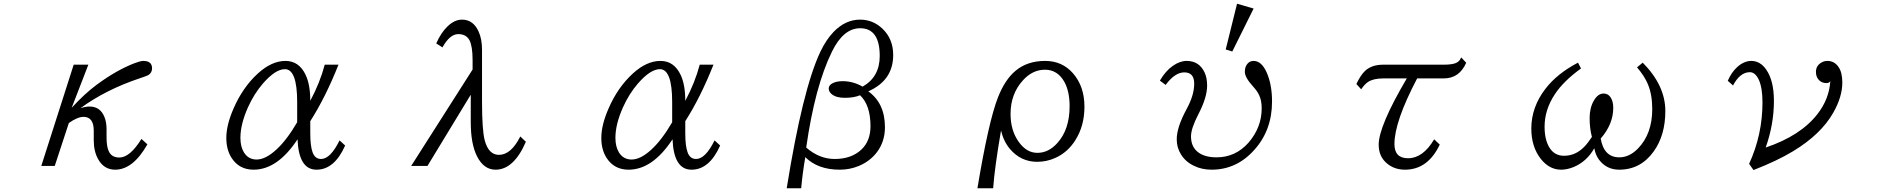

<svg xmlns="http://www.w3.org/2000/svg" viewBox="-20 -885 10040 1024"><path d="M451.2 -540 362.3 -310.1Q431.2 -385.3 495.1 -432.6Q601.6 -511.2 697.3 -547.9Q729.5 -560.1 744.1 -560.1Q791 -560.1 791 -520.5Q791 -496.6 770 -483.9Q762.7 -480 728 -468.3Q544.4 -407.2 409.2 -308.1Q437.5 -316.9 457 -316.9Q513.7 -316.9 536.1 -263.2Q548.3 -235.4 548.3 -195.8V-151.9Q548.3 -101.1 561.5 -75.2Q577.1 -44.9 616.7 -44.9Q672.9 -44.9 734.4 -144L766.1 -115.2Q689.5 20 594.2 20Q535.2 20 503.9 -35.2Q480 -77.1 480 -137.2V-188Q480 -261.7 425.3 -261.7Q393.6 -261.7 347.2 -229L272 0H200.2L373 -540Z M1820.8 -108.9Q1763.7 20 1668 20Q1573.2 20 1566.9 -142.1Q1460.4 20 1332.5 20Q1255.9 20 1215.3 -42.5Q1187 -86.4 1187 -149.4Q1187 -217.8 1225.1 -305.2Q1274.4 -419.4 1356 -493.7Q1429.2 -560.1 1502.4 -560.1Q1575.2 -560.1 1610.4 -484.9Q1634.8 -433.1 1634.8 -347.2Q1687 -445.3 1711.9 -540H1785.2Q1715.8 -365.2 1634.8 -238.8V-174.8Q1634.8 -106 1647 -73.2Q1659.7 -37.1 1692.4 -37.1Q1742.2 -37.1 1791 -136.2ZM1564.9 -232.9V-340.8Q1564.9 -516.1 1499.5 -516.1Q1448.7 -516.1 1381.8 -439Q1335 -384.8 1302.2 -312Q1262.2 -222.2 1262.2 -149.9Q1262.2 -102.5 1281.2 -71.8Q1304.7 -34.2 1348.6 -34.2Q1396 -34.2 1453.6 -86.9Q1509.3 -137.7 1564.9 -232.9Z M2500.5 -514.2V-564Q2500.5 -638.2 2483.9 -670.4Q2466.3 -703.1 2424.3 -703.1Q2378.9 -703.1 2339.8 -632.3L2306.6 -653.3Q2331.5 -710.4 2367.2 -744.6Q2404.3 -780.3 2444.3 -780.3Q2502.9 -780.3 2531.7 -718.8Q2550.8 -678.2 2550.8 -620.1V-344.2Q2550.8 -192.4 2564.9 -137.7Q2585.4 -59.1 2641.1 -59.1Q2705.6 -59.1 2754.9 -157.2L2784.7 -128.9Q2720.2 20 2623 20Q2560.1 20 2523.9 -51.8Q2490.7 -117.7 2490.7 -233.9V-379.9L2259.8 0H2172.9Z M3820.8 -108.9Q3763.7 20 3668 20Q3573.2 20 3566.9 -142.1Q3460.4 20 3332.5 20Q3255.9 20 3215.3 -42.5Q3187 -86.4 3187 -149.4Q3187 -217.8 3225.1 -305.2Q3274.4 -419.4 3356 -493.7Q3429.2 -560.1 3502.4 -560.1Q3575.2 -560.1 3610.4 -484.9Q3634.8 -433.1 3634.8 -347.2Q3687 -445.3 3711.9 -540H3785.2Q3715.8 -365.2 3634.8 -238.8V-174.8Q3634.8 -106 3647 -73.2Q3659.7 -37.1 3692.4 -37.1Q3742.2 -37.1 3791 -136.2ZM3564.9 -232.9V-340.8Q3564.9 -516.1 3499.5 -516.1Q3448.7 -516.1 3381.8 -439Q3335 -384.8 3302.2 -312Q3262.2 -222.2 3262.2 -149.9Q3262.2 -102.5 3281.2 -71.8Q3304.7 -34.2 3348.6 -34.2Q3396 -34.2 3453.6 -86.9Q3509.3 -137.7 3564.9 -232.9Z M4175.8 119.1Q4260.3 -408.2 4355 -608.4Q4385.3 -672.4 4425.3 -714.4Q4488.8 -780.3 4566.9 -780.3Q4635.3 -780.3 4686 -732.4Q4743.7 -677.7 4743.7 -591.8Q4743.7 -456.1 4610.8 -397.9Q4699.7 -334.5 4699.7 -206.5Q4699.7 -128.9 4655.8 -71.8Q4618.2 -23.4 4558.1 1Q4511.2 20 4458.5 20Q4341.8 20 4274.9 -46.9Q4260.3 38.6 4252.9 119.1ZM4580.6 -422.9Q4671.9 -474.6 4671.9 -586.4Q4671.9 -734.4 4567.4 -734.4Q4478 -734.4 4417 -609.4Q4326.2 -424.3 4279.8 -98.1Q4349.6 -37.1 4431.6 -37.1Q4520 -37.1 4573.2 -86.4Q4622.6 -132.3 4622.6 -211.9Q4622.6 -324.7 4566.9 -377Q4534.7 -363.3 4485.4 -363.3Q4438.5 -363.3 4414.6 -383.8Q4399.9 -397 4399.9 -413.1Q4399.9 -429.2 4417.5 -439.5Q4439 -452.1 4474.1 -452.1Q4529.8 -452.1 4580.6 -422.9Z M5192.9 119.1Q5252.4 -238.3 5302.7 -366.2Q5339.8 -460.4 5396 -507.3Q5458.5 -560.1 5554.2 -560.1Q5645 -560.1 5702.6 -494.1Q5763.7 -424.3 5763.7 -315.9Q5763.7 -213.4 5714.8 -136.7Q5674.8 -73.2 5609.9 -43.5Q5563 -22 5511.7 -22Q5424.3 -22 5366.2 -90.8Q5332.5 -130.4 5318.8 -189Q5284.2 12.2 5276.9 119.1ZM5553.2 -513.2Q5487.3 -513.2 5436.5 -457.5Q5369.6 -384.8 5369.6 -277.3Q5369.6 -190.4 5412.1 -129.9Q5454.1 -69.8 5512.7 -69.8Q5572.3 -69.8 5619.1 -122.1Q5684.6 -194.3 5684.6 -318.8Q5684.6 -396.5 5657.2 -447.3Q5620.6 -513.2 5553.2 -513.2Z M6517.1 -621.1 6577.6 -865.2 6666 -839.4 6552.2 -610.4ZM6196.8 -432.1 6166 -455.1Q6196.3 -506.8 6234.9 -533.7Q6272.5 -560.1 6308.6 -560.1Q6375.5 -560.1 6404.3 -499Q6418 -469.7 6418 -428.7Q6418 -365.7 6372.1 -277.3Q6332 -200.2 6332 -157.7Q6332 -99.6 6373 -70.8Q6408.2 -45.9 6468.3 -45.9Q6568.8 -45.9 6637.7 -123Q6709 -204.6 6709 -307.6Q6709 -346.7 6696.8 -374.5Q6687 -397.5 6662.1 -424.8Q6619.1 -472.2 6619.1 -502.4Q6619.1 -529.8 6634.3 -546.4Q6646.5 -560.1 6666 -560.1Q6708 -560.1 6735.4 -499Q6764.2 -434.6 6764.2 -343.3Q6764.2 -190.9 6669.9 -85.9Q6575.7 20 6441.9 20Q6389.2 20 6347.2 -1Q6302.7 -22 6278.3 -62Q6255.9 -98.1 6255.9 -142.1Q6255.9 -206.5 6309.1 -304.2Q6349.1 -377.9 6349.1 -439Q6349.1 -499 6296.4 -499Q6246.1 -499 6196.8 -432.1Z M7213.9 -437Q7236.3 -483.4 7257.8 -504.4Q7293 -540 7356.9 -540H7678.7Q7723.6 -540 7744.6 -548.8Q7765.1 -557.1 7772.9 -579.1L7799.8 -550.3Q7763.2 -466.8 7679.7 -466.8H7538.1Q7417 -236.3 7417 -116.7Q7417 -41 7489.7 -41Q7569.3 -41 7628.9 -142.1L7658.7 -113.8Q7595.2 20 7473.1 20Q7419.4 20 7380.9 -10.3Q7333 -47.4 7333 -113.3Q7333 -212.4 7482.9 -466.8H7356.9Q7304.7 -466.8 7275.9 -447.8Q7257.3 -435.1 7239.7 -408.7Z M8412.1 -520Q8317.9 -451.7 8272.5 -382.3Q8217.8 -299.8 8217.8 -209.5Q8217.8 -139.6 8243.7 -97.7Q8270.5 -54.2 8321.8 -54.2Q8383.8 -54.2 8430.7 -103.5Q8448.7 -122.1 8470.2 -154.8Q8458 -199.7 8458 -255.4Q8458 -310.5 8481 -349.1Q8502.4 -386.2 8532.7 -386.2Q8555.7 -386.2 8569.3 -366.7Q8584 -345.7 8584 -309.6Q8584 -223.1 8517.1 -146Q8534.2 -45.9 8616.2 -45.9Q8670.4 -45.9 8716.3 -93.3Q8792 -171.4 8792 -303.7Q8792 -381.8 8767.6 -438.5Q8750.5 -479 8710.9 -525.9L8741.2 -550.8Q8861.8 -429.2 8861.8 -293Q8861.8 -164.6 8800.3 -78.1Q8730.5 20 8615.7 20Q8547.9 20 8507.3 -34.2Q8489.3 -59.1 8482.9 -94.2Q8442.4 -22.9 8372.6 5.9Q8337.9 20 8305.7 20Q8244.1 20 8198.7 -36.1Q8147 -101.1 8147 -199.2Q8147 -314.5 8223.6 -413.1Q8285.2 -492.7 8396 -550.8Z M9194.8 -454.1Q9214.8 -500 9245.1 -527.3Q9281.2 -560.1 9320.3 -560.1Q9367.7 -560.1 9399.9 -513.7Q9440.9 -454.6 9440.9 -347.2Q9440.9 -221.7 9397 -98.1Q9583.5 -161.1 9672.9 -276.4Q9735.4 -356.4 9741.7 -452.1Q9735.4 -441.9 9720.7 -441.9Q9697.3 -441.9 9681.6 -457.5Q9665 -474.1 9665 -501.5Q9665 -537.1 9698.7 -553.7Q9710.9 -560.1 9726.1 -560.1Q9762.7 -560.1 9784.7 -528.8Q9805.7 -499.5 9805.7 -444.8Q9805.7 -368.7 9757.3 -283.7Q9691.4 -168 9542.5 -78.1Q9458.5 -27.3 9332 22L9308.6 -11.2Q9379.9 -166 9379.9 -339.4Q9379.9 -416 9360.4 -459.5Q9341.3 -500 9312.5 -500Q9260.3 -500 9222.7 -429.2Z"/></svg>

Font: BIZ UDPMincho
Style: Regular
Weight: 400
Designer: TypeBank Co., Ltd.
Foundry: Morisawa Inc.
Version: Version 1.06